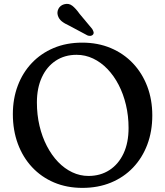

<svg xmlns="http://www.w3.org/2000/svg" viewBox="-20 -932 835 971"><path d="M395.6 -716.4Q474.8 -716.4 540 -689Q605.1 -661.6 652.1 -612Q699.1 -562.4 724.7 -495.2Q750.2 -427.9 750.2 -348.2Q750.2 -267.7 724.9 -200.6Q699.6 -133.5 652.9 -84.5Q606.2 -35.5 541.2 -8.6Q476.2 18.2 396.8 18.2Q318 18.2 253.3 -9.2Q188.7 -36.7 142.1 -86.7Q95.5 -136.7 70.2 -205Q45 -273.3 45 -355Q45 -432.4 69.7 -498.2Q94.4 -564.1 140.6 -613Q186.8 -661.9 251.4 -689.2Q316 -716.4 395.6 -716.4ZM630.2 -284.8Q630.2 -346 617 -401.4Q603.9 -456.9 579.9 -503.1Q555.9 -549.3 523.2 -583.2Q490.5 -617.2 450.9 -636Q411.3 -654.8 367.4 -654.8Q306.7 -654.8 261.6 -624.8Q216.4 -594.8 191.5 -540.6Q166.6 -486.4 166.6 -414Q166.6 -351.6 179.8 -295.7Q193 -239.7 217.2 -193.3Q241.3 -146.8 273.8 -113Q306.3 -79.2 345.5 -60.7Q384.6 -42.2 427.4 -42.2Q487.6 -42.2 533.3 -71.7Q579 -101.2 604.6 -155.5Q630.2 -209.9 630.2 -284.8ZM382 -862.6 446.2 -785.7Q450.7 -778.3 453 -770.9Q455.2 -763.4 450.3 -757Q445.9 -751.5 437.8 -750.7Q429.7 -749.8 422.4 -752.9L330.3 -802.1Q306.1 -813 291.9 -824.6Q277.7 -836.2 272.5 -853.7Q267.2 -871 275.7 -887.7Q284.3 -904.3 303.7 -910.2Q327.5 -917.1 345.5 -903Q363.5 -888.9 382 -862.6Z"/></svg>

Font: Fraunces SuperSoft 9pt
Style: Regular
Weight: 900
Version: Version 1.000;[b76b70a41]